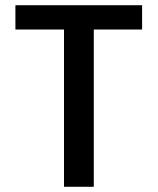

<svg xmlns="http://www.w3.org/2000/svg" viewBox="-20 -715 604 735"><path d="M39 -695H524V-602H339V0H225V-602H39Z"/></svg>

Font: Parkinsans Light Medium
Style: Regular
Weight: 500
Version: Version 1.000